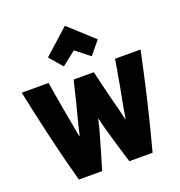

<svg xmlns="http://www.w3.org/2000/svg" viewBox="-179 -1195 1276 1359"><g transform="rotate(-20 459.5 -515.5)"><path d="M461 -859 356 -776 272 -874 461 -1044 647 -874 566 -776ZM907 -703C856 -460 799 -215 737 13H562C533 -79 504 -178 476 -278C468 -307 463 -337 459 -348C455 -338 449 -307 442 -278C414 -178 385 -79 357 13H182C119 -215 63 -460 12 -703H214C233 -588 251 -481 271 -376C278 -335 285 -294 291 -271C295 -280 302 -317 310 -349C337 -453 364 -557 389 -665H541C566 -561 591 -454 618 -355C626 -322 633 -288 638 -273C642 -282 645 -313 650 -343C673 -458 695 -583 715 -703Z"/></g></svg>

Font: Repo Black
Style: Regular
Weight: 900
Designer: Stefan Peev
Foundry: Context Ltd
Version: Version 1.502